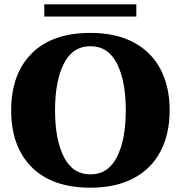

<svg xmlns="http://www.w3.org/2000/svg" viewBox="-20 -863 841 893"><path d="M186 -843H614V-786H186ZM32 -350Q32 -519 127.5 -614.5Q223 -710 401 -710Q518 -710 600.5 -666.5Q683 -623 726 -542Q769 -461 769 -350Q769 -239 726 -158Q683 -77 600.5 -33.5Q518 10 401 10Q223 10 127.5 -85.5Q32 -181 32 -350ZM565 -350Q565 -486 524 -567Q483 -648 401 -648Q318 -648 277 -567Q236 -486 236 -350Q236 -214 277 -133Q318 -52 401 -52Q483 -52 524 -133Q565 -214 565 -350Z"/></svg>

Font: Trirong Black
Style: Regular
Weight: 900
Designer: Katatrad Team
Foundry: CadsonDemak
Version: Version 1.001